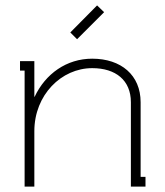

<svg xmlns="http://www.w3.org/2000/svg" viewBox="-20 -690 611 710"><path d="M108 -332H107V-464H54V-429H71V0H107V-205C107 -339 207 -438 321 -438C408 -438 464 -393 464 -312V-36V0H518V-36H500V-312C500 -412 428 -473 321 -473C226 -473 148 -417 108 -332ZM265 -545 365 -645 339 -670 240 -570Z"/></svg>

Font: Rawengulk
Style: Regular
Weight: 400
Version: Version 0.9